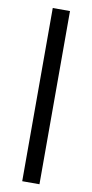

<svg xmlns="http://www.w3.org/2000/svg" viewBox="-94 -750 441 920"><g transform="rotate(10 126.0 -289.5)"><path d="M168.9 -710.9V131.8H85V-710.9Z"/></g></svg>

Font: Vazirmatn UI FD
Style: Bold
Weight: 700
Designer: Saber Rastikerdar
Foundry: Saber Rastikerdar
Version: Version 33.003